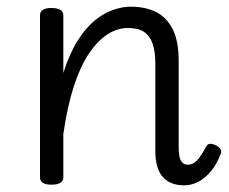

<svg xmlns="http://www.w3.org/2000/svg" viewBox="-20 -539 686 576"><path d="M533 17Q511 17 495 10.5Q479 4 468 -8.5Q457 -21 451.5 -40.5Q446 -60 446 -84V-348Q446 -384 438 -407.5Q430 -431 412.5 -443Q395 -455 364 -455Q332 -455 302.5 -436Q273 -417 247 -378.5Q221 -340 201.5 -280Q182 -220 170 -137V-7Q170 4 161 9.5Q152 15 134 15Q117 15 108.5 9.5Q100 4 100 -7V-493Q100 -504 108.5 -509.5Q117 -515 134 -515Q152 -515 161 -509.5Q170 -504 170 -493V-320Q188 -377 212 -415.5Q236 -454 263 -476.5Q290 -499 318.5 -509Q347 -519 372 -519Q414 -519 446 -504Q478 -489 497 -453.5Q516 -418 516 -357V-98Q516 -80 518.5 -68.5Q521 -57 527.5 -51Q534 -45 543 -45Q554 -45 562.5 -50.5Q571 -56 579.5 -68Q588 -80 598 -98Q602 -107 609.5 -107.5Q617 -108 628 -103Q638 -98 642 -90.5Q646 -83 641 -75Q630 -46 613 -25.5Q596 -5 575.5 6Q555 17 533 17Z"/></svg>

Font: Playwrite GB S Light
Style: Regular
Weight: 300
Designer: Veronika Burian, José Scaglione
Foundry: TypeTogether
Version: Version 1.002